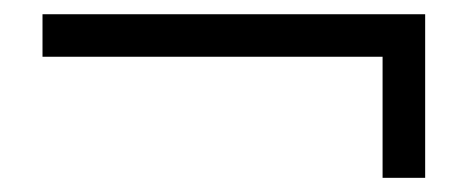

<svg xmlns="http://www.w3.org/2000/svg" viewBox="-20 -440 660 271"><path d="M520 -189V-359.9H40V-419.9H580.1V-189Z"/></svg>

Font: Charis SIL Cyr
Style: Bold
Weight: 700
Foundry: SIL International
Version: Version 5.000